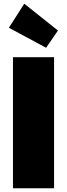

<svg xmlns="http://www.w3.org/2000/svg" viewBox="-20 -1017 362 1037"><path d="M272 -708V0H50V-708ZM229 -759 28 -867 111 -997 293 -852Z"/></svg>

Font: Fz Poppins Black
Style: Regular
Weight: 900
Designer: Ninad Kale (Devanagari), Jonny Pinhorn (Latin)
Foundry: Indian Type Foundry
Version: Vit hóa bi Vntype.Com & FontZin.Com